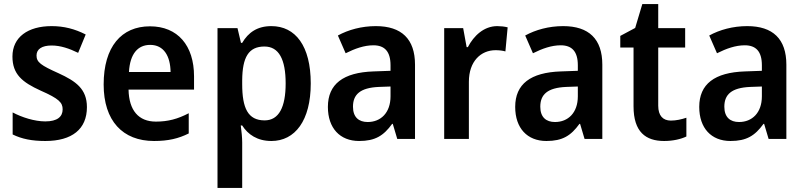

<svg xmlns="http://www.w3.org/2000/svg" viewBox="-20 -681 3944 941"><path d="M406 -156C406 -245 352 -283 267 -322C180 -361 159 -376 159 -409C159 -440 185 -458 233 -458C277 -458 320 -443 363 -422L400 -512C347 -539 294 -553 233 -553C117 -553 41 -499 41 -404C41 -317 89 -278 179 -237C270 -197 287 -178 287 -145C287 -109 261 -86 202 -86C149 -86 87 -106 42 -130V-22C87 0 136 10 202 10C333 10 406 -48 406 -156Z M715 -552C575 -552 488 -452 488 -267C488 -89 581 10 735 10C805 10 855 -2 905 -27V-126C851 -98 804 -85 744 -85C659 -85 612 -140 610 -242H931V-307C931 -458 851 -552 715 -552ZM716 -461C783 -461 815 -406 816 -328H612C617 -418 656 -461 716 -461Z M1310 -553C1241 -553 1197 -522 1167 -471H1161L1144 -543H1046V240H1167V17C1167 -6 1164 -37 1160 -66H1167C1195 -22 1241 10 1310 10C1426 10 1503 -90 1503 -272C1503 -456 1428 -553 1310 -553ZM1276 -453C1347 -453 1380 -390 1380 -272C1380 -156 1347 -91 1277 -91C1195 -91 1167 -151 1167 -269V-288C1168 -400 1198 -453 1276 -453Z M1822 -553C1752 -553 1687 -535 1636 -507L1674 -420C1720 -443 1765 -459 1810 -459C1864 -459 1894 -430 1894 -361V-334L1811 -331C1662 -326 1587 -269 1587 -157C1587 -53 1646 10 1740 10C1819 10 1860 -16 1902 -74H1905L1927 0H2014V-364C2014 -490 1948 -553 1822 -553ZM1837 -255 1894 -257V-209C1894 -128 1846 -83 1782 -83C1739 -83 1710 -106 1710 -158C1710 -217 1744 -251 1837 -255Z M2417 -553C2352 -553 2302 -506 2273 -450H2267L2250 -543H2157V0H2278V-280C2278 -381 2337 -435 2409 -435C2425 -435 2444 -433 2457 -429L2468 -547C2453 -551 2433 -553 2417 -553Z M2740 -553C2670 -553 2605 -535 2554 -507L2592 -420C2638 -443 2683 -459 2728 -459C2782 -459 2812 -430 2812 -361V-334L2729 -331C2580 -326 2505 -269 2505 -157C2505 -53 2564 10 2658 10C2737 10 2778 -16 2820 -74H2823L2845 0H2932V-364C2932 -490 2866 -553 2740 -553ZM2755 -255 2812 -257V-209C2812 -128 2764 -83 2700 -83C2657 -83 2628 -106 2628 -158C2628 -217 2662 -251 2755 -255Z M3268 -90C3229 -90 3206 -114 3206 -163V-448H3338V-543H3206V-661H3128L3093 -544L3020 -505V-448H3085V-160C3085 -34 3145 10 3235 10C3278 10 3317 1 3344 -12V-104C3320 -96 3294 -90 3268 -90Z M3642 -553C3572 -553 3507 -535 3456 -507L3494 -420C3540 -443 3585 -459 3630 -459C3684 -459 3714 -430 3714 -361V-334L3631 -331C3482 -326 3407 -269 3407 -157C3407 -53 3466 10 3560 10C3639 10 3680 -16 3722 -74H3725L3747 0H3834V-364C3834 -490 3768 -553 3642 -553ZM3657 -255 3714 -257V-209C3714 -128 3666 -83 3602 -83C3559 -83 3530 -106 3530 -158C3530 -217 3564 -251 3657 -255Z"/></svg>

Font: Noto Sans Myanmar SemiCondensed SemiBold
Style: Regular
Weight: 600
Width: 4
Designer: Monotype Design Team
Foundry: Monotype Imaging Inc.
Version: Version 2.107